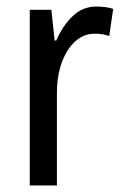

<svg xmlns="http://www.w3.org/2000/svg" viewBox="-20 -567 377 587"><path d="M275 -547Q287 -547 300 -545.5Q313 -544 326 -540L314 -457Q294 -464 269 -464Q236 -464 210 -440.5Q184 -417 169 -376Q154 -335 154 -282V0H71V-537H137L147 -443H152Q172 -489 202.5 -518Q233 -547 275 -547Z"/></svg>

Font: Noto Sans Tamil Condensed
Style: Regular
Weight: 400
Width: 3
Designer: Jelle Bosma - Monotype Design Team
Foundry: Monotype Imaging Inc.
Version: Version 2.004; ttfautohint (v1.8.4.7-5d5b)